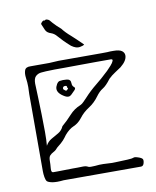

<svg xmlns="http://www.w3.org/2000/svg" viewBox="-73 -670 593 729"><g transform="rotate(-10 223.5 -306.0)"><path d="M70 0Q55 -3 50 -8Q46 -13 44 -24.5Q42 -36 42 -48V-344Q42 -352 42.5 -358.5Q43 -365 43 -372Q43 -389 40.5 -407Q38 -425 42.5 -437Q47 -449 66 -448Q82 -448 89 -448Q96 -448 105 -448Q114 -448 137 -448Q146 -448 155.5 -449Q165 -450 174 -450Q188 -450 217.5 -450Q247 -450 280.5 -450Q314 -450 340 -450Q366 -450 373 -451H385Q408 -451 417.5 -444Q427 -437 427 -426Q427 -406 401 -385Q391 -378 377 -369Q363 -360 352 -349Q334 -325 320.5 -317Q307 -309 294 -291Q278 -269 256 -255Q234 -241 219 -221Q205 -203 187 -195.5Q169 -188 152 -168Q145 -158 137.5 -149.5Q130 -141 112 -127Q104 -117 95 -112.5Q86 -108 80.5 -102Q75 -96 75 -82Q75 -69 73.5 -53Q72 -37 80 -37Q83 -37 96 -37Q109 -37 126 -37.5Q143 -38 156.5 -38Q170 -38 174 -38Q182 -38 194.5 -38.5Q207 -39 215 -34Q220 -32 227 -32.5Q234 -33 241 -33Q258 -35 272.5 -34.5Q287 -34 304 -33Q309 -33 328 -33.5Q347 -34 366 -35Q385 -36 389 -38Q393 -41 407 -36.5Q421 -32 424 -27Q427 -22 424 -11Q421 0 412 0Q408 0 385.5 0Q363 0 330 0Q297 0 261 0Q225 0 192.5 0Q160 0 138.5 0Q117 0 114 0Q87 3 70 0ZM74 -140Q82 -155 96 -163Q110 -171 124 -179Q138 -187 145 -203Q166 -221 183.5 -240.5Q201 -260 226 -270Q233 -273 240 -280.5Q247 -288 254 -295Q273 -316 299 -337Q325 -358 337 -370Q340 -372 348 -380Q356 -388 364.5 -397.5Q373 -407 375.5 -414Q378 -421 370 -421Q350 -421 314 -421Q278 -421 242.5 -420.5Q207 -420 186 -420Q170 -420 153 -420Q136 -420 119 -419Q112 -419 100 -417.5Q88 -416 79.5 -408Q71 -400 71 -380Q72 -359 73 -327Q74 -295 75 -260Q76 -225 76 -193Q76 -161 74 -140ZM199 -315Q189 -305 174.5 -313Q160 -321 153 -330Q147 -338 147 -346Q147 -354 152.5 -363.5Q158 -373 165 -374Q176 -376 191.5 -374.5Q207 -373 207 -358Q207 -347 214 -342Q221 -337 213 -329ZM186 -335 190 -339Q192 -341 190 -342Q188 -343 188 -347Q188 -351 184 -351.5Q180 -352 177 -351Q172 -349 172 -343Q172 -340 174 -339Q176 -337 179.5 -334.5Q183 -332 186 -335ZM280 -494Q276 -490 262 -487.5Q248 -485 230 -498Q214 -512 203.5 -523Q193 -534 185 -543Q181 -548 175.5 -552Q170 -556 164 -558Q148 -563 143 -574.5Q138 -586 133 -598Q132 -601 137.5 -606.5Q143 -612 146 -610Q148 -609 151 -611.5Q154 -614 156 -612Q163 -611 167.5 -606Q172 -601 176 -596Q183 -588 190 -581.5Q197 -575 205 -568Q217 -552 238 -534Q249 -524 259.5 -514Q270 -504 280 -494Z"/></g></svg>

Font: Sankofa Display
Style: Regular
Weight: 400
Designer: Batsirai Madzonga
Foundry: Batsirai Madzonga
Version: Version 1.000; ttfautohint (v1.8.4.7-5d5b)